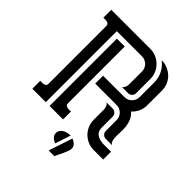

<svg xmlns="http://www.w3.org/2000/svg" viewBox="-225 -783 1107 1107"><g transform="rotate(45 328.0 -229.5)"><path d="M148.9 -579.1V0H39.1V-64.5Q45.4 -64.5 53.2 -64.2Q61 -64 68.1 -65.7Q75.2 -67.4 80.1 -71.8Q85 -76.2 85 -85.9V-557.6Q85 -566.9 80.1 -571.5Q75.2 -576.2 68.1 -577.9Q61 -579.6 53.2 -579.3Q45.4 -579.1 39.1 -579.1V-643.6H357.4Q382.8 -643.6 405.3 -633.8Q427.7 -624 444.3 -607.4Q460.9 -590.8 470.7 -568.4Q480.5 -545.9 480.5 -520.5V-404.3Q480.5 -391.1 470.7 -381.6Q460.9 -372.1 447.8 -372.1H397.5Q407.7 -378.9 411.9 -390.9Q416 -402.8 416 -414.1V-517.6Q416 -530.3 411.1 -541.5Q406.2 -552.7 397.9 -561Q389.6 -569.3 378.4 -574.2Q367.2 -579.1 354.5 -579.1ZM575.2 -399.9Q575.2 -374 564.5 -350.3Q553.7 -326.7 534.7 -309.6Q554.2 -291.5 563 -271Q571.8 -250.5 574.2 -229Q576.7 -207.5 575.7 -186.8Q574.7 -166 574.7 -147.9Q574.7 -129.9 578.4 -116Q582 -102.1 594.2 -94.7H543.5Q529.8 -94.7 520.3 -104.2Q510.7 -113.8 510.7 -127.4V-215.8Q510.7 -228.5 505.9 -239.7Q501 -251 492.7 -259.3Q484.4 -267.6 473.1 -272.5Q461.9 -277.3 449.2 -277.3H274.4V-341.3H449.2Q461.9 -341.3 473.1 -346.2Q484.4 -351.1 492.7 -359.4Q501 -367.7 505.9 -378.9Q510.7 -390.1 510.7 -402.8V-520.5Q510.7 -557.1 495.1 -589.4Q479.5 -621.6 450.2 -643.6Q476.1 -643.6 498.8 -634Q521.5 -624.5 538.6 -608.2Q555.7 -591.8 565.4 -569.3Q575.2 -546.9 575.2 -520.5ZM243.7 -85.9Q243.7 -76.2 248.5 -71.8Q253.4 -67.4 260.5 -65.7Q267.6 -64 275.4 -64.2Q283.2 -64.5 289.6 -64.5V0H179.7V-548.8H243.7ZM539.1 0Q513.7 0 491.2 -9.8Q468.8 -19.5 452.1 -36.1Q435.5 -52.7 425.8 -75.2Q416 -97.7 416 -123V-204.6Q416 -215.8 411.9 -227.8Q407.7 -239.7 397.5 -246.6H447.8Q460.9 -246.6 470.7 -237.1Q480.5 -227.5 480.5 -214.4V-126Q480.5 -97.7 494.9 -84.5Q509.3 -71.3 530.3 -66.9Q551.3 -62.5 574.7 -63.5Q598.1 -64.5 616.7 -64.5V0ZM405.8 39.1Q420.4 44.4 432.4 55.9Q444.3 67.4 444.3 84Q444.3 92.8 439.5 106.4Q434.6 120.1 427.7 134.8Q420.9 149.4 414.1 163.1Q407.2 176.8 403.8 185.1H357.4ZM386.2 35.2 355 129.4Q339.4 124.5 327.4 112.8Q315.4 101.1 315.4 84Q315.4 71.8 321.5 62.7Q327.6 53.7 337.2 47.6Q346.7 41.5 358.2 38.3Q369.6 35.2 379.9 35.2Z"/></g></svg>

Font: Isar CAT
Style: Regular
Weight: 400
Designer: Digitized by Peter Wiegel
Foundry: CAT-Fonts, Peter Wiegel
Version: Version 1.000; ttfautohint (v1.3)